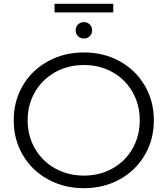

<svg xmlns="http://www.w3.org/2000/svg" viewBox="-20 -981 879 1007"><path d="M52 -350Q52 -451 99.5 -532Q147 -613 231.5 -659.5Q316 -706 420 -706Q524 -706 607.5 -660Q691 -614 739 -532.5Q787 -451 787 -350Q787 -249 739 -167.5Q691 -86 607.5 -40Q524 6 420 6Q316 6 231.5 -40.5Q147 -87 99.5 -168Q52 -249 52 -350ZM713 -350Q713 -432 675 -498.5Q637 -565 570 -602.5Q503 -640 420 -640Q337 -640 269.5 -602.5Q202 -565 163.5 -498.5Q125 -432 125 -350Q125 -268 163.5 -201.5Q202 -135 269.5 -97.5Q337 -60 420 -60Q503 -60 570 -97.5Q637 -135 675 -201.5Q713 -268 713 -350ZM377 -822Q377 -841 389.5 -853Q402 -865 420 -865Q438 -865 450.5 -853Q463 -841 463 -822Q463 -803 450.5 -791Q438 -779 420 -779Q402 -779 389.5 -791Q377 -803 377 -822ZM266 -961H574V-916H266Z"/></svg>

Font: Idrija
Style: Regular
Weight: 400
Designer: Julieta Ulanovsky
Foundry: Julieta Ulanovsky
Version: Version 7.200